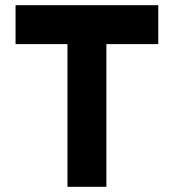

<svg xmlns="http://www.w3.org/2000/svg" viewBox="-20 -720 670 740"><path d="M590 -700V-550H390V0H240V-550H40V-700Z"/></svg>

Font: Urbanist Black
Style: Regular
Weight: 900
Designer: Corey Hu
Foundry: Corey Hu
Version: Version 1.330; ttfautohint (v1.8.4.7-5d5b)